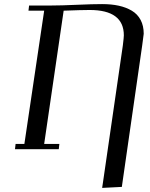

<svg xmlns="http://www.w3.org/2000/svg" viewBox="-20 -729 733 938"><path d="M53.2 0 56.2 -25.9H99.1L195.8 -676.8H119.1L122.1 -702.1H231Q278.8 -702.1 356.2 -705.6Q433.6 -709 479 -709Q523.9 -709 559.8 -701.2Q595.7 -693.4 623.8 -676.8Q651.9 -660.2 667 -631.6Q682.1 -603 682.1 -564Q682.1 -559.1 674.8 -507.8L575.2 184.1L479 189L482.9 163.1L580.1 -506.8Q585 -546.9 585 -556.2Q585 -680.2 418 -680.2Q379.9 -680.2 291 -676.8L195.8 -25.9H270L267.1 0Z"/></svg>

Font: Dehuti Alt
Style: Bold-Italic
Weight: 700
Version: Version 1.2